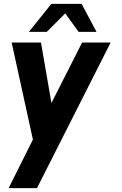

<svg xmlns="http://www.w3.org/2000/svg" viewBox="-20 -719 630 989"><path d="M403 -500H550L170.5 250H24.5L149.5 0L40 -500H191L245 -188.5ZM400.5 -699 477 -555H385L316 -650L221 -555H129L244.5 -699Z"/></svg>

Font: Urbanist ExtraBold
Style: Italic
Weight: 800
Italic angle: -8°
Designer: Corey Hu
Foundry: Corey Hu
Version: Version 1.321; ttfautohint (v1.8.4.7-5d5b)